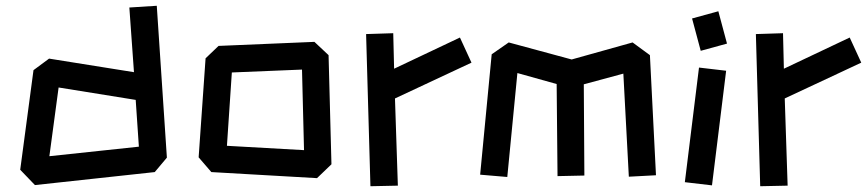

<svg xmlns="http://www.w3.org/2000/svg" viewBox="-20 -650 3003 665"><path d="M101 -9 50 -62 96 -407 150 -447 444 -400 428 -624 523 -630 558 -104 516 -54ZM151 -109 461 -142 450 -304 183 -347Z M1078 -33 712 -54 668 -105 692 -448 737 -491 1069 -505 1118 -459 1128 -81ZM1033 -130 1026 -409 783 -399 766 -145Z M1263 -5 1248 -532 1342 -535 1345 -412 1573 -520 1613 -433 1348 -309 1358 -7Z M1737 -37 1643 -45 1683 -462 1742 -503 1960 -444 2171 -503 2231 -459 2252 -43 2158 -38 2139 -395 2002 -358 2004 -42 1911 -40 1908 -359 1772 -397Z M2407 -474 2377 -586 2468 -611 2498 -499ZM2446 -8 2352 -19 2401 -416 2495 -405Z M2613 -5 2598 -532 2692 -535 2695 -412 2923 -520 2963 -433 2698 -309 2708 -7Z"/></svg>

Font: ZCOOL KuaiLe
Style: Regular
Weight: 400
Designer: Lui Bingke
Foundry: ZCOOL
Version: Version 3.51;August 12, 2021;FontCreator 13.0.0.2613 64-bit